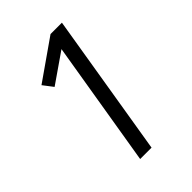

<svg xmlns="http://www.w3.org/2000/svg" viewBox="-215 -832 930 930"><g transform="rotate(-45 250.0 -367.5)"><path d="M185 0 292 -646 139 -540 100 -591 306 -735H384L263 0Z"/></g></svg>

Font: Iosevka Fixed
Style: Italic
Weight: 400
Italic angle: -9°
Monospace: yes
Designer: Belleve Invis
Foundry: Belleve Invis
Version: Version 33.2.4